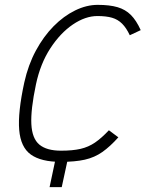

<svg xmlns="http://www.w3.org/2000/svg" viewBox="-20 -652 640 790"><path d="M184 118 209 0H177L181 -16H263L234 118ZM428 -116 467 -87Q433 -49 401 -26.5Q369 -4 329 5Q289 14 230 14Q149 14 107 -16Q65 -46 59 -117.5Q53 -189 80 -313Q96 -385 127.5 -443.5Q159 -502 200.5 -544Q242 -586 289 -609Q336 -632 382 -632Q431 -632 463.5 -622.5Q496 -613 518.5 -590.5Q541 -568 559 -528L514 -507Q500 -537 482.5 -554.5Q465 -572 441 -579Q417 -586 381 -586Q331 -586 279.5 -551Q228 -516 187 -453Q146 -390 128 -305Q106 -201 109 -141.5Q112 -82 142 -57Q172 -32 231 -32Q279 -32 311.5 -39.5Q344 -47 371 -65.5Q398 -84 428 -116Z"/></svg>

Font: Victor Mono Thin
Style: Italic
Weight: 100
Italic angle: -12°
Monospace: yes
Designer: Rune Bjørnerås
Version: Version 1.561;gftools[0.9.30]